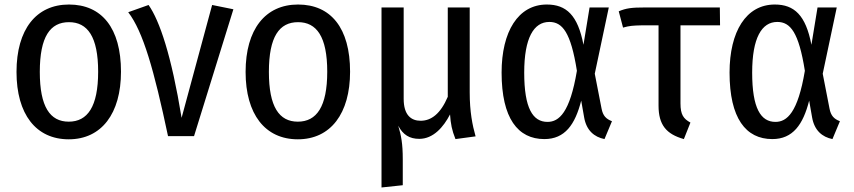

<svg xmlns="http://www.w3.org/2000/svg" viewBox="-20 -602 3777 849"><path d="M285 -582C140 -582 53 -472 53 -284C53 -97 139 14 284 14C429 14 515 -100 515 -285C515 -478 430 -582 285 -582ZM285 -504C367 -504 414 -440 414 -285C414 -130 367 -64 284 -64C201 -64 156 -130 156 -284C156 -440 202 -504 285 -504Z M637 -580 547 -548C613 -462 661 -293 723 0H838L1012 -561L918 -580L783 -81C738 -357 686 -510 637 -580Z M1298 -582C1153 -582 1066 -472 1066 -284C1066 -97 1152 14 1297 14C1442 14 1528 -100 1528 -285C1528 -478 1443 -582 1298 -582ZM1298 -504C1380 -504 1427 -440 1427 -285C1427 -130 1380 -64 1297 -64C1214 -64 1169 -130 1169 -284C1169 -440 1215 -504 1298 -504Z M2083 1C2069 -48 2057 -108 2057 -193V-569H1960V-174C1928 -99 1887 -68 1840 -68C1798 -68 1765 -93 1765 -165V-569H1667V227L1761 217V102C1761 33 1754 -3 1741 -46C1762 -6 1791 12 1834 12C1896 12 1941 -40 1970 -96C1973 -54 1978 -27 1994 13Z M2398 -582C2271 -582 2198 -462 2198 -281C2198 -79 2270 13 2387 13C2478 13 2523 -51 2550 -157L2563 -83C2573 -25 2608 4 2653 13L2686 -66C2660 -76 2646 -90 2640 -122L2610 -276L2672 -569H2587L2560 -404C2535 -535 2484 -582 2398 -582ZM2409 -505C2467 -505 2504 -459 2531 -289C2500 -104 2452 -63 2401 -63C2336 -63 2298 -123 2298 -281C2298 -434 2340 -505 2409 -505Z M2989 -145V-490H3164L3163 -569H2831C2774 -569 2749 -566 2716 -552L2735 -480C2764 -488 2777 -489 2819 -490H2892V-135C2892 -50 2926 -9 3004 13L3033 -60C3002 -77 2989 -95 2989 -145Z M3406 -582C3279 -582 3206 -462 3206 -281C3206 -79 3278 13 3395 13C3486 13 3531 -51 3558 -157L3571 -83C3581 -25 3616 4 3661 13L3694 -66C3668 -76 3654 -90 3648 -122L3618 -276L3680 -569H3595L3568 -404C3543 -535 3492 -582 3406 -582ZM3417 -505C3475 -505 3512 -459 3539 -289C3508 -104 3460 -63 3409 -63C3344 -63 3306 -123 3306 -281C3306 -434 3348 -505 3417 -505Z"/></svg>

Font: Glow Sans SC Condensed Medium
Style: Regular
Weight: 600
Width: 3
Designer: Ryoko NISHIZUKA (kana, bopomofo & ideographs); Paul D. Hunt (Latin, Greek & Cyrillic); Sandoll Communications, Soo-young
Version: Version 0.93